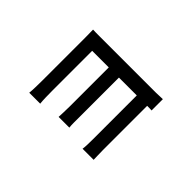

<svg xmlns="http://www.w3.org/2000/svg" viewBox="-101 -847 1202 1202"><g transform="rotate(-45 500.0 -246.0)"><path d="M782 64C781 48 780 20 780 4V-495C780 -515 780 -541 781 -553C766 -553 736 -552 713 -552H330C299 -552 241 -553 219 -556V-459C241 -462 297 -463 330 -463H683V-316H340C304 -316 265 -318 242 -319V-224C265 -227 304 -226 341 -226H683V-68H291C256 -68 224 -69 207 -72V26C224 26 260 24 291 24H683C683 39 683 55 682 64Z"/></g></svg>

Font: Spoqa Han Sans Neo Medium
Style: Regular
Weight: 500
Designer: [Spoqa Han Sans Neo] Dong-huui Kim  Younghwa Kang  Yujin Lee  [Noto Sans] Ryoko NISHIZUKA  (kana & ideographs); Paul D. 
Foundry: Spoqa (http://www.spoqa-han-sans.com)
Version: Version 1.000